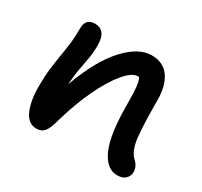

<svg xmlns="http://www.w3.org/2000/svg" viewBox="-114 -657 858 817"><g transform="rotate(30 315.0 -249.0)"><path d="M543 9Q491 9 460.5 -58.5Q430 -126 430 -279Q430 -331 427 -358Q424 -385 416 -400Q413 -400 409 -400Q382 -400 346 -357.5Q310 -315 274 -240Q238 -165 210 -67Q199 -24 185 -7.5Q171 9 147 9Q106 9 86 -36Q66 -81 66 -151Q66 -201 70.5 -238.5Q75 -276 80.5 -308.5Q86 -341 90.5 -375.5Q95 -410 95 -454Q95 -503 141 -503Q167 -503 181.5 -485Q196 -467 196 -426Q196 -394 191 -365Q186 -336 179.5 -302Q173 -268 170 -222Q221 -363 287 -435Q353 -507 417 -507Q475 -507 504 -465.5Q533 -424 533 -353Q533 -240 539.5 -176Q546 -112 576 -85Q598 -65 598 -37Q598 -19 584.5 -5Q571 9 543 9Z"/></g></svg>

Font: Shantell Sans Normal
Style: Regular
Weight: 500
Designer: Stephen Nixon, Anya Danilova, Shantell Martin
Foundry: Arrow Type
Version: Version 1.009;[a7da0bfa3]